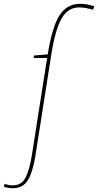

<svg xmlns="http://www.w3.org/2000/svg" viewBox="-136 -770 516 1010"><path d="M-67 220Q-95 220 -116 212L-112 197Q-89 205 -69 205Q-22 205 -1.5 164Q19 123 31 50L112 -465H41L43 -478L115 -484Q138 -628 177 -689Q216 -750 285 -750Q320 -750 360 -737L353 -719Q335 -724 317.5 -727.5Q300 -731 280 -731Q222 -731 188.5 -673.5Q155 -616 134 -484L50 51Q36 137 10 178.5Q-16 220 -67 220Z"/></svg>

Font: Georama SemiCondensed Thin
Style: Italic
Weight: 100
Width: 4
Italic angle: -9°
Designer: Jean-Baptiste Levee
Foundry: Production Type
Version: Version 1.000